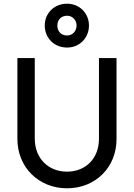

<svg xmlns="http://www.w3.org/2000/svg" viewBox="-20 -1008 723 1038"><path d="M343 -751C410 -751 461 -803 461 -870C461 -936 410 -988 343 -988C272 -988 222 -936 222 -870C222 -803 272 -751 343 -751ZM343 -816C310 -816 290 -839 290 -870C290 -900 310 -923 343 -923C371 -923 394 -900 394 -870C394 -839 371 -816 343 -816ZM342 10C496 10 610 -103 610 -256V-694H515V-258C515 -150 442 -80 342 -80C243 -80 168 -150 168 -259V-694H74V-257C74 -104 189 10 342 10Z"/></svg>

Font: Outfit
Style: Regular
Weight: 400
Designer: Rodrigo Fuenzalida
Foundry: fragTYPE
Version: Version 1.100;gftools[0.9.27]